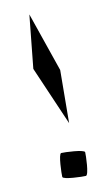

<svg xmlns="http://www.w3.org/2000/svg" viewBox="-99 -818 379 673"><g transform="rotate(-15 90.5 -481.0)"><path d="M45 -200C45 -190 115 -182 126 -182C137 -182 145 -253 145 -263C145 -273 74 -282 63 -282C53 -282 45 -210 45 -200ZM45 -592 117 -376 135 -564 81 -780Z"/></g></svg>

Font: bitstorm
Style: exext
Weight: 400
Version: Version 0.2